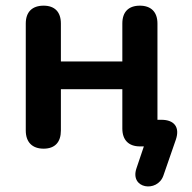

<svg xmlns="http://www.w3.org/2000/svg" viewBox="-20 -517 677 678"><path d="M557 103 601 -24C616 -68 595 -94 550 -94H536V-434C536 -475 513 -497 474 -497C434 -497 412 -475 412 -434V-300H195V-434C195 -475 173 -497 134 -497C94 -497 71 -475 71 -434V-56C71 -15 94 8 134 8C174 8 195 -15 195 -56V-202H412V-63C412 -23 434 0 474 0H488L462 77C437 150 536 164 557 103Z"/></svg>

Font: SN Pro SemiBold
Style: Regular
Weight: 600
Designer: Tobias Whetton
Foundry: Supernotes
Version: Version 1.003;Glyphs 3.3 (3324)